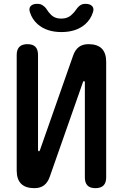

<svg xmlns="http://www.w3.org/2000/svg" viewBox="-20 -970 640 1000"><path d="M533 -648V-46Q533 -18 519 -4Q505 10 477 10Q449 10 435.5 -4Q422 -18 422 -46V-542Q420 -548 418 -548Q416 -548 414.5 -546.5Q413 -545 412 -542L239 -49Q229 -20 209.5 -5Q190 10 159 10Q113 10 90 -13Q67 -36 67 -82V-684Q67 -712 81 -726Q95 -740 123 -740Q151 -740 164.5 -726Q178 -712 178 -684V-188Q180 -182 182 -182Q184 -182 185.5 -183.5Q187 -185 188 -188L361 -681Q371 -710 390.5 -725Q410 -740 441 -740Q487 -740 510 -717Q533 -694 533 -648ZM136 -906Q129 -926 139.5 -938Q150 -950 174 -950Q184 -950 192 -947.5Q200 -945 205 -940Q217 -932 224.5 -919.5Q232 -907 243 -896Q264 -873 299 -873Q334 -873 356 -896Q367 -906 375 -918Q383 -930 392 -938Q399 -944 406.5 -947Q414 -950 425 -950Q449 -950 460 -938Q471 -926 464 -906Q453 -870 424 -844Q377 -803 300 -803Q223 -803 176 -844Q147 -870 136 -906Z"/></svg>

Font: Maple Mono NL SemiBold
Style: Regular
Weight: 600
Monospace: yes
Designer: subframe7536
Version: Version 7.000